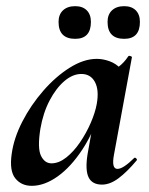

<svg xmlns="http://www.w3.org/2000/svg" viewBox="-20 -590 484 623"><path d="M83 13Q49 13 29.5 -11.5Q10 -36 18 -91Q25 -142 52.5 -195.5Q80 -249 120.5 -295.5Q161 -342 206.5 -370.5Q252 -399 294 -399Q314 -399 335 -391.5Q356 -384 371.5 -367.5Q387 -351 389 -324L329 -357Q346 -359 364.5 -373Q383 -387 396 -407Q398 -410 403.5 -408Q409 -406 408 -404L350 -89Q341 -42 361 -42Q371 -42 385 -51.5Q399 -61 415 -77Q418 -80 422 -76Q426 -72 423 -69Q392 -32 364.5 -11.5Q337 9 311 9Q279 9 267.5 -14.5Q256 -38 264 -89L289 -229L310 -246Q286 -164 248 -106Q210 -48 167 -17.5Q124 13 83 13ZM147 -60Q171 -60 195 -79Q219 -98 239.5 -128Q260 -158 274.5 -191.5Q289 -225 294 -253Q302 -298 288 -324Q274 -350 244 -350Q216 -350 189 -327Q162 -304 141 -264Q120 -224 111 -172Q101 -109 113 -84.5Q125 -60 147 -60ZM383 -464Q329 -464 329 -519Q329 -543 343.5 -556.5Q358 -570 383 -570Q407 -570 420.5 -556.5Q434 -543 434 -519Q434 -464 383 -464ZM224 -464Q170 -464 170 -519Q170 -543 184.5 -556.5Q199 -570 224 -570Q248 -570 261.5 -556.5Q275 -543 275 -519Q275 -464 224 -464Z"/></svg>

Font: Cormorant Light
Style: Bold Italic
Weight: 700
Italic angle: -10°
Version: Version 4.000